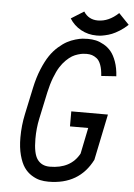

<svg xmlns="http://www.w3.org/2000/svg" viewBox="-58 -877 651 933"><g transform="rotate(5 268.0 -411.0)"><path d="M384.8 -715.8Q343.3 -715.8 308.6 -734.9Q273.9 -753.9 252.9 -787.6L315.4 -826.7Q339.4 -789.1 384.8 -789.1Q438 -789.1 485.4 -834L536.1 -781.2Q517.1 -763.2 496.1 -750Q475.1 -736.8 459 -730.5Q442.9 -724.1 425.8 -720.5Q408.7 -716.8 400.9 -716.3Q393.1 -715.8 384.8 -715.8ZM213.9 12.2Q191.9 12.2 172.4 7.8Q152.8 3.4 131.3 -10Q109.9 -23.4 94.7 -45.2Q79.6 -66.9 69.6 -104Q59.6 -141.1 59.6 -189.9Q59.6 -249 71.8 -305.2L99.6 -435.5Q110.4 -486.3 127.4 -527.6Q144.5 -568.8 162.6 -595.5Q180.7 -622.1 203.1 -641.6Q225.6 -661.1 244.4 -671.1Q263.2 -681.2 284.4 -687.3Q305.7 -693.4 318.6 -694.6Q331.5 -695.8 345.2 -695.8Q365.7 -695.8 384.3 -691.7Q402.8 -687.5 423.1 -676Q443.4 -664.6 458.5 -646.5Q473.6 -628.4 484.6 -597.7Q495.6 -566.9 498 -526.9L424.8 -522Q422.9 -554.2 415 -575.4Q407.2 -596.7 394.8 -606.2Q382.3 -615.7 371.1 -619.1Q359.9 -622.6 345.2 -622.6Q335.4 -622.6 326.7 -621.6Q317.9 -620.6 303 -616.2Q288.1 -611.8 275.1 -604.2Q262.2 -596.7 246.3 -581.3Q230.5 -565.9 217.5 -545.4Q204.6 -524.9 192.1 -492.4Q179.7 -460 170.9 -419.9L143.1 -289.6Q132.8 -242.2 132.8 -189.9Q132.8 -117.7 153.6 -89.4Q174.3 -61 213.9 -61Q316.4 -61 357.9 -137.7L383.8 -264.6H294.9V-337.9H473.6L427.2 -113.3Q363.8 12.2 213.9 12.2Z"/></g></svg>

Font: Anka/Coder Condensed
Style: Italic
Weight: 400
Width: 4
Italic angle: -12°
Monospace: yes
Version: Version 001.100